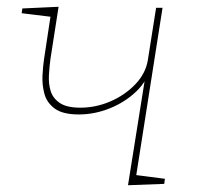

<svg xmlns="http://www.w3.org/2000/svg" viewBox="-20 -545 581 567"><path d="M358 2 413 -343 425 -350Q416 -307 382.5 -275Q349 -243 304 -225Q259 -207 213 -207Q165 -207 141.5 -224.5Q118 -242 111 -268.5Q104 -295 105.5 -322.5Q107 -350 110 -370L130 -502L134 -495L44 -506L46 -520L153 -525L129 -371Q126 -349 124.5 -323.5Q123 -298 129.5 -276.5Q136 -255 156.5 -241Q177 -227 217 -227Q263 -227 306 -245.5Q349 -264 380 -296.5Q411 -329 417 -370L441 -522H460L381 -19L374 -29L467 -17L465 -2Z"/></svg>

Font: Bitter Thin
Style: Italic
Weight: 100
Italic angle: -9°
Designer: Sol Matas, and Bitter project Authors
Foundry: Sol Matas
Version: Version 2.002